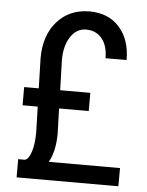

<svg xmlns="http://www.w3.org/2000/svg" viewBox="-52 -764 615 806"><g transform="rotate(5 255.5 -360.5)"><path d="M200.7 -303.7H325.7V-380.4H198.7L194.8 -507.3C194.8 -547.4 203.2 -580.1 220 -605.5C236.7 -630.9 258.5 -643.6 285.2 -643.6C312.8 -643.6 335 -633.7 351.6 -614C368.2 -594.3 376.5 -566.6 376.5 -530.8H465.3C465.3 -588.7 449.8 -634.8 418.7 -669.2C387.6 -703.5 345.9 -720.7 293.5 -720.7C237.1 -720.7 191.7 -701.3 157 -662.4C122.3 -623.5 105 -571.8 105 -507.3L108.4 -380.4H46.9V-303.7H110.8L113.8 -195.8C113.8 -163.6 110.4 -136.5 103.5 -114.5C96.7 -92.5 87.7 -79.9 76.7 -76.7H48.3V0H477.1L477.5 -76.7H177.2C194.5 -106.6 203.5 -146.5 204.1 -196.3Z"/></g></svg>

Font: Roboto Condensed
Style: Regular
Weight: 400
Designer: Google
Version: Version 2.134; 2016